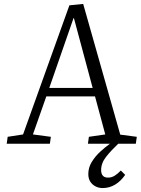

<svg xmlns="http://www.w3.org/2000/svg" viewBox="-20 -729 717 974"><path d="M501 225Q481 225 464.5 216.5Q448 208 438 192.5Q428 177 428 154Q428 121 445.5 92.5Q463 64 488.5 40.5Q514 17 538 0H426L431 -35L514 -47L462 -240H215L147 -47L238 -35L233 0H14L19 -35L97 -47L332 -702L402 -709L590 -46L674 -35L669 0H580Q545 33 519 65.5Q493 98 493 134Q493 152 501.5 162Q510 172 528 172Q546 172 561.5 162.5Q577 153 593 136L615 158Q593 190 564 207.5Q535 225 501 225ZM230 -283H450L355 -637H353Z"/></svg>

Font: Literata 24pt Light
Style: Italic
Weight: 300
Italic angle: -2°
Designer: Latin by Veronika Burian and Jose Scaglione. Greek by Irene Vlachou. Cyrillic by Vera Evstafieva
Foundry: TypeTogether
Version: Version 3.103;gftools[0.9.29]